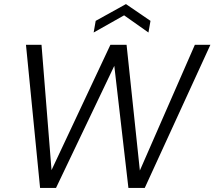

<svg xmlns="http://www.w3.org/2000/svg" viewBox="-20 -919 1049 939"><path d="M176 0 107 -700H183L232 -87L520 -700H599L664 -85L933 -700H1009L688 0H608L539 -597L254 0ZM438 -760 448 -817 596 -899 716 -817 706 -760 587 -844Z"/></svg>

Font: DM Sans 12pt Light
Style: Italic
Weight: 300
Italic angle: -10°
Version: Version 4.004;gftools[0.9.30]